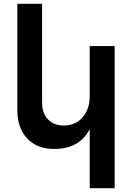

<svg xmlns="http://www.w3.org/2000/svg" viewBox="-20 -777 703 1008"><path d="M582 -535V211H451V-99Q397 5 265 5Q175 5 123 -50Q71 -105 71 -200V-757H201V-238Q201 -182 232 -150Q263 -118 316 -118Q378 -119 414.5 -162Q451 -205 451 -271V-535Z"/></svg>

Font: Montserrat arm2 Medium
Style: Regular
Weight: 500
Designer: Julieta Ulanovsky
Foundry: Julieta Ulanovsky
Version: Version 6.000